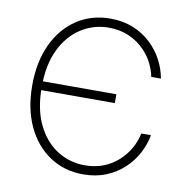

<svg xmlns="http://www.w3.org/2000/svg" viewBox="-83 -817 885 907"><g transform="rotate(10 360.0 -363.5)"><path d="M374.5 9.8Q283.7 9.8 213.6 -36.6Q143.6 -83 104.2 -167Q64.9 -251 64.9 -363.3Q64.9 -476.1 104.2 -560.1Q143.6 -644 213.6 -690.7Q283.7 -737.3 374.5 -737.3Q435.5 -737.3 484.6 -717.3Q533.7 -697.3 569.8 -663.1Q606 -628.9 628.2 -586.4Q650.4 -543.9 658.2 -499.5H611.8Q604.5 -537.1 585.2 -571.8Q565.9 -606.4 535.4 -634Q504.9 -661.6 464.6 -677.7Q424.3 -693.8 374 -693.8Q302.2 -693.8 242.2 -655.5Q182.1 -617.2 146.2 -543.5Q110.4 -469.7 110.4 -363.3Q110.4 -256.3 146.2 -182.9Q182.1 -109.4 242.2 -71.5Q302.2 -33.7 374 -33.7Q424.3 -33.7 464.6 -49.8Q504.9 -65.9 535.2 -93.8Q565.4 -121.6 585 -156.2Q604.5 -190.9 611.8 -228H658.2Q650.4 -184.1 628.2 -141.6Q606 -99.1 569.8 -64.9Q533.7 -30.8 484.6 -10.5Q435.5 9.8 374.5 9.8ZM92.8 -347.7V-390.1H463.9V-347.7Z"/></g></svg>

Font: Inter 16pt ExtraLight
Style: Regular
Weight: 250
Version: Version 4.001;git-66647c0bb